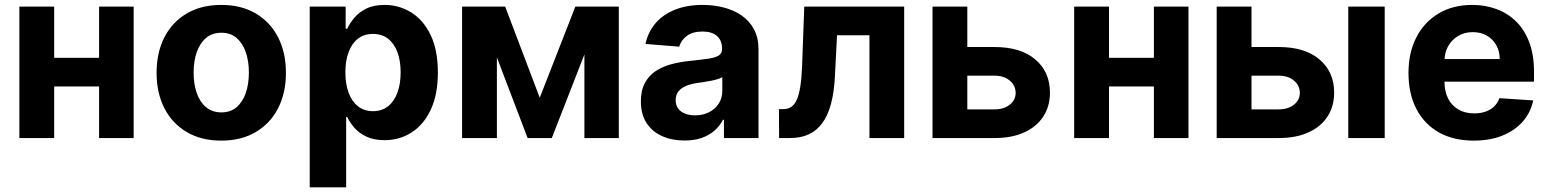

<svg xmlns="http://www.w3.org/2000/svg" viewBox="-20 -573 6426 797"><path d="M440 -333.1V-214.1H155.2V-333.1ZM204.9 -545.5V0H60.4V-545.5ZM534.8 -545.5V0H391.3V-545.5Z M898.4 10.7Q815.7 10.7 755.5 -24.7Q695.3 -60 662.6 -123.4Q630 -186.8 630 -270.6Q630 -355.1 662.6 -418.5Q695.3 -481.9 755.5 -517.2Q815.7 -552.6 898.4 -552.6Q981.2 -552.6 1041.4 -517.2Q1101.6 -481.9 1134.2 -418.5Q1166.9 -355.1 1166.9 -270.6Q1166.9 -186.8 1134.2 -123.4Q1101.6 -60 1041.4 -24.7Q981.2 10.7 898.4 10.7ZM899.1 -106.5Q936.8 -106.5 962 -128Q987.2 -149.5 1000.2 -186.8Q1013.1 -224.1 1013.1 -271.7Q1013.1 -319.2 1000.2 -356.5Q987.2 -393.8 962 -415.5Q936.8 -437.1 899.1 -437.1Q861.2 -437.1 835.4 -415.5Q809.7 -393.8 796.7 -356.5Q783.7 -319.2 783.7 -271.7Q783.7 -224.1 796.7 -186.8Q809.7 -149.5 835.4 -128Q861.2 -106.5 899.1 -106.5Z M1265.6 204.5V-545.5H1414.8V-453.8H1421.5Q1431.5 -475.9 1450.5 -498.8Q1469.5 -521.7 1500.2 -537.1Q1530.9 -552.6 1576.7 -552.6Q1636.4 -552.6 1686.8 -521.5Q1737.2 -490.4 1767.4 -428.1Q1797.6 -365.8 1797.6 -272Q1797.6 -180.8 1768.3 -118.1Q1739 -55.4 1688.7 -23.3Q1638.5 8.9 1576.3 8.9Q1532.3 8.9 1501.6 -5.7Q1470.9 -20.2 1451.3 -42.4Q1431.8 -64.6 1421.5 -87.4H1416.9V204.5ZM1413.7 -272.7Q1413.7 -224.1 1427.2 -187.9Q1440.7 -151.6 1466.3 -131.6Q1491.8 -111.5 1528.4 -111.5Q1565.3 -111.5 1590.9 -131.9Q1616.5 -152.3 1629.8 -188.7Q1643.1 -225.1 1643.1 -272.7Q1643.1 -320 1630 -355.8Q1616.8 -391.7 1591.3 -411.9Q1565.7 -432.2 1528.4 -432.2Q1491.5 -432.2 1466.1 -412.6Q1440.7 -393.1 1427.2 -357.2Q1413.7 -321.4 1413.7 -272.7Z M2220.5 -167.3 2368.3 -545.5H2483.3L2270.6 0H2170.1L1962.4 -545.5H2077.1ZM2042.6 -545.5V0H1898.1V-545.5ZM2405.9 0V-545.5H2548.7V0Z M2821.4 10.3Q2769.2 10.3 2728.3 -8Q2687.5 -26.3 2663.9 -62.3Q2640.3 -98.4 2640.3 -152.3Q2640.3 -197.8 2657 -228.7Q2673.7 -259.6 2702.4 -278.4Q2731.2 -297.2 2767.9 -306.8Q2804.7 -316.4 2845.2 -320.3Q2892.8 -325.3 2921.9 -329.7Q2951 -334.2 2964.1 -343Q2977.3 -351.9 2977.3 -369.3V-371.4Q2977.3 -405.2 2956.1 -423.7Q2935 -442.1 2896.3 -442.1Q2855.5 -442.1 2831.3 -424.2Q2807.2 -406.2 2799.4 -379.3L2659.4 -390.6Q2670.1 -440.3 2701.3 -476.7Q2732.6 -513.1 2782.1 -532.8Q2831.7 -552.6 2897 -552.6Q2942.5 -552.6 2984.2 -541.9Q3025.9 -531.2 3058.4 -508.9Q3090.9 -486.5 3109.7 -451.5Q3128.6 -416.5 3128.6 -367.9V0H2985.1V-75.6H2980.8Q2967.7 -50.1 2945.7 -30.7Q2923.7 -11.4 2892.8 -0.5Q2861.9 10.3 2821.4 10.3ZM2864.7 -94.1Q2898.1 -94.1 2923.7 -107.4Q2949.2 -120.7 2963.8 -143.5Q2978.3 -166.2 2978.3 -195V-252.8Q2971.2 -248.2 2959 -244.5Q2946.7 -240.8 2931.5 -237.7Q2916.2 -234.7 2900.9 -232.4Q2885.7 -230.1 2873.2 -228.3Q2846.6 -224.4 2826.7 -215.9Q2806.8 -207.4 2795.8 -193Q2784.8 -178.6 2784.8 -157.3Q2784.8 -126.4 2807.4 -110.3Q2829.9 -94.1 2864.7 -94.1Z M3214.1 0 3213.4 -120H3231.5Q3250.7 -120 3264.7 -129.4Q3278.8 -138.8 3288 -160.2Q3297.2 -181.5 3302.6 -216.8Q3307.9 -252.1 3309.7 -304L3318.5 -545.5H3733.3V0H3589.1V-426.5H3454.5L3446 -259.9Q3442.8 -191.4 3429.5 -142Q3416.2 -92.7 3392.8 -61.3Q3369.3 -29.8 3336.3 -14.9Q3303.3 0 3259.6 0Z M3945.7 -377.8H4108.7Q4217 -377.8 4277.7 -326.2Q4338.4 -274.5 4338.4 -188.2Q4338.4 -132.1 4311.1 -89.7Q4283.7 -47.2 4232.2 -23.6Q4180.8 0 4108.7 0H3850.9V-545.5H3995.4V-119H4108.7Q4146.7 -119 4171.2 -138.1Q4195.7 -157.3 4196 -187.1Q4195.7 -218.8 4171.2 -238.8Q4146.7 -258.9 4108.7 -258.9H3945.7Z M4818.5 -333.1V-214.1H4533.7V-333.1ZM4583.5 -545.5V0H4438.9V-545.5ZM4913.4 -545.5V0H4769.9V-545.5Z M5125.4 -377.8H5288.4Q5396.7 -377.8 5457.4 -326.2Q5518.1 -274.5 5518.1 -188.2Q5518.1 -132.1 5490.8 -89.7Q5463.4 -47.2 5411.9 -23.6Q5360.4 0 5288.4 0H5030.5V-545.5H5175.1V-119H5288.4Q5326.3 -119 5350.9 -138.1Q5375.4 -157.3 5375.7 -187.1Q5375.4 -218.8 5350.9 -238.8Q5326.3 -258.9 5288.4 -258.9H5125.4ZM5576.7 0V-545.5H5728V0Z M6097.3 10.7Q6013.1 10.7 5952.6 -23.6Q5892 -57.9 5859.4 -120.9Q5826.7 -183.9 5826.7 -270.2Q5826.7 -354.4 5859.4 -418Q5892 -481.5 5951.5 -517Q6011 -552.6 6091.3 -552.6Q6145.2 -552.6 6191.9 -535.3Q6238.6 -518.1 6273.6 -483.7Q6308.6 -449.2 6328.1 -397.2Q6347.7 -345.2 6347.7 -275.6V-234H5887.1V-327.8H6205.3Q6205.3 -360.4 6191.1 -385.7Q6176.8 -410.9 6151.8 -425.2Q6126.8 -439.6 6093.8 -439.6Q6059.3 -439.6 6032.8 -423.8Q6006.4 -408 5991.5 -381.6Q5976.6 -355.1 5976.2 -322.8V-233.7Q5976.2 -193.2 5991.3 -163.7Q6006.4 -134.2 6034.1 -118.3Q6061.8 -102.3 6099.8 -102.3Q6125 -102.3 6146 -109.4Q6166.9 -116.5 6181.8 -130.7Q6196.7 -144.9 6204.5 -165.5L6344.5 -156.2Q6333.8 -105.8 6301 -68.4Q6268.1 -30.9 6216.4 -10.1Q6164.8 10.7 6097.3 10.7Z"/></svg>

Font: InterMG
Style: Bold
Weight: 700
Designer: Rasmus Andersson
Foundry: rsms
Version: Version 3.019;December 26, 2023;FontCreator 15.0.0.2955 64-b